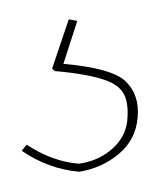

<svg xmlns="http://www.w3.org/2000/svg" viewBox="-30 -23 231 266"><g transform="rotate(5 85.0 110.5)"><path d="M89 215Q46 215 7 193L13 184Q50 204 87 204Q114 198 131.5 179.5Q149 161 149 138Q149 115 141.5 103Q134 91 116 86Q91 79 43 79L39 76L56 6L68 7L54 68Q122 68 142.5 85Q163 102 163 133Q163 164 141.5 185.5Q120 207 89 215Z"/></g></svg>

Font: Almendra Display
Style: Regular
Weight: 400
Designer: Ana Sanfelippo
Foundry: Ana Sanfelippo
Version: Version 1.004